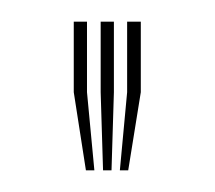

<svg xmlns="http://www.w3.org/2000/svg" viewBox="-20 -820 198 177"><path d="M90.5 -663 97.2 -735V-800H109.8V-735L98.2 -663ZM59.2 -663 48 -735V-800H60.2V-735L67 -663ZM75 -663 72.8 -735V-800H85V-735L82.8 -663Z"/></svg>

Font: Big Shoulders Inline Text Light
Style: Regular
Weight: 300
Designer: Patric King
Foundry: XO Type Co
Version: Version 1.000